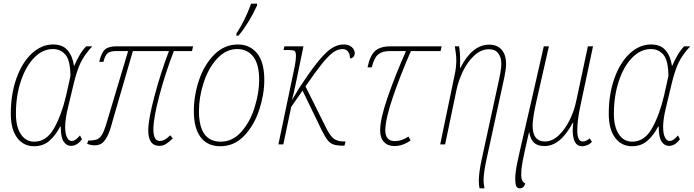

<svg xmlns="http://www.w3.org/2000/svg" viewBox="-20 -789 3791 1049"><path d="M39 -168Q39 -275 70 -361.5Q101 -448 154 -497Q207 -546 270 -546Q323 -546 350 -513.5Q377 -481 384 -430H386Q398 -459 415 -488Q432 -517 451 -536H484Q440 -488 420 -445.5Q400 -403 383 -333L349 -191Q336 -135 336 -95Q336 -60 345.5 -39.5Q355 -19 371 -19Q383 -19 393.5 -26.5Q404 -34 417 -49L428 -28Q414 -10 399.5 -1Q385 8 367 8Q344 8 328 -15Q312 -38 312 -97L309 -98Q283 -48 249 -19Q215 10 166 10Q109 10 74 -36Q39 -82 39 -168ZM341 -266 365 -374Q364 -458 338 -489.5Q312 -521 269 -521Q213 -521 167 -474Q121 -427 94 -346Q67 -265 67 -168Q67 -96 94 -55.5Q121 -15 167 -15Q234 -15 275 -87.5Q316 -160 341 -266Z M790 -77Q790 -137 825 -267.5Q860 -398 903 -510H706L594 -124Q580 -69 564.5 -41Q549 -13 533.5 -4Q518 5 497 5Q478 5 456 -3L462 -21Q497 -21 514 -29.5Q531 -38 543.5 -65Q556 -92 574 -156L680 -510H613Q583 -510 568.5 -498.5Q554 -487 545 -451H522Q534 -502 554 -519Q574 -536 617 -536H1035L1029 -510H930Q886 -398 852.5 -273.5Q819 -149 818 -85Q818 -51 826.5 -35Q835 -19 853 -19Q881 -19 910 -50L924 -33Q904 -13 887 -2.5Q870 8 851 8Q790 8 790 -77Z M1039 -182Q1039 -267 1067.5 -351.5Q1096 -436 1151 -491Q1206 -546 1280 -546Q1345 -546 1384.5 -498Q1424 -450 1424 -352Q1424 -274 1396.5 -189.5Q1369 -105 1314.5 -47.5Q1260 10 1184 10Q1114 10 1076.5 -39Q1039 -88 1039 -182ZM1396 -352Q1396 -437 1364 -479Q1332 -521 1276 -521Q1215 -521 1167 -469.5Q1119 -418 1093 -338.5Q1067 -259 1067 -182Q1067 -15 1186 -15Q1251 -15 1299 -69.5Q1347 -124 1371.5 -203.5Q1396 -283 1396 -352ZM1272 -606Q1319 -678 1352 -769H1385L1384 -758Q1339 -661 1283 -594H1271Z M1918 -499Q1918 -486 1910.5 -478Q1903 -470 1892 -470Q1892 -495 1881 -508Q1870 -521 1851 -521Q1826 -521 1800 -502.5Q1774 -484 1739 -440.5Q1704 -397 1649 -317L1765 -84Q1785 -46 1803.5 -31.5Q1822 -17 1856 -16H1868L1862 7H1857Q1823 7 1804 1Q1785 -5 1771 -22Q1757 -39 1738 -77L1633 -294L1571 -205L1528 0H1501L1591 -430Q1597 -462 1597 -484Q1597 -499 1593.5 -505.5Q1590 -512 1579.5 -514Q1569 -516 1545 -516H1529L1534 -536H1638L1599 -347Q1584 -274 1575 -242L1614 -307L1661 -377Q1722 -465 1766.5 -505.5Q1811 -546 1858 -546Q1886 -546 1902 -531.5Q1918 -517 1918 -499Z M2057 -77Q2057 -139 2097.5 -256.5Q2138 -374 2198 -510H2109Q2068 -510 2046 -491.5Q2024 -473 2011 -421H1988Q2002 -488 2031 -512Q2060 -536 2113 -536H2393L2387 -510H2225Q2166 -375 2126 -257Q2086 -139 2085 -78Q2085 -18 2138 -18Q2174 -18 2212 -43L2223 -21Q2179 9 2135 9Q2099 9 2078 -13Q2057 -35 2057 -77Z M2596 199Q2596 153 2613 76L2706 -352Q2707 -357 2713 -386.5Q2719 -416 2719 -441Q2719 -476 2702 -498Q2685 -520 2652 -520Q2608 -520 2571 -485.5Q2534 -451 2509 -399Q2484 -347 2473 -293L2412 0H2385L2463 -375Q2473 -419 2473 -459Q2473 -491 2465 -536H2488Q2494 -506 2494 -454Q2494 -430 2493 -419H2496Q2560 -545 2653 -545Q2697 -545 2721 -517Q2745 -489 2745 -441Q2745 -408 2731 -346L2638 82Q2622 156 2622 196Q2622 215 2627 240H2600Q2596 220 2596 199Z M2795 187Q2795 155 2805.5 103.5Q2816 52 2842 -59L2881 -228L2951 -536H2979L2909 -228Q2890 -143 2890 -103Q2890 -16 2957 -16Q2997 -16 3032 -49Q3067 -82 3092 -132.5Q3117 -183 3128 -236L3192 -536H3220L3150 -206Q3134 -131 3134 -78Q3134 -16 3163 -16Q3182 -16 3202 -33L3214 -14Q3203 -2 3188.5 4Q3174 10 3161 10Q3134 10 3121.5 -13Q3109 -36 3109 -75Q3109 -96 3112 -118H3109Q3042 9 2955 9Q2918 9 2898 -9Q2878 -27 2871 -69L2862 -31Q2844 48 2836 89Q2828 130 2828 159Q2826 205 2850 213Q2842 240 2820 240Q2806 240 2800.5 228Q2795 216 2795 187Z M3306 -168Q3306 -275 3337 -361.5Q3368 -448 3421 -497Q3474 -546 3537 -546Q3590 -546 3617 -513.5Q3644 -481 3651 -430H3653Q3665 -459 3682 -488Q3699 -517 3718 -536H3751Q3707 -488 3687 -445.5Q3667 -403 3650 -333L3616 -191Q3603 -135 3603 -95Q3603 -60 3612.5 -39.5Q3622 -19 3638 -19Q3650 -19 3660.5 -26.5Q3671 -34 3684 -49L3695 -28Q3681 -10 3666.5 -1Q3652 8 3634 8Q3611 8 3595 -15Q3579 -38 3579 -97L3576 -98Q3550 -48 3516 -19Q3482 10 3433 10Q3376 10 3341 -36Q3306 -82 3306 -168ZM3608 -266 3632 -374Q3631 -458 3605 -489.5Q3579 -521 3536 -521Q3480 -521 3434 -474Q3388 -427 3361 -346Q3334 -265 3334 -168Q3334 -96 3361 -55.5Q3388 -15 3434 -15Q3501 -15 3542 -87.5Q3583 -160 3608 -266Z"/></svg>

Font: Noto Serif NarrowThin
Style: Italic
Weight: 250
Width: 4
Italic angle: -12°
Designer: Monotype Design Team
Foundry: Monotype Imaging Inc.
Version: Version 1.001